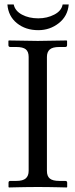

<svg xmlns="http://www.w3.org/2000/svg" viewBox="-20 -825 333 847"><path d="M283.2 -805.2Q278.8 -753.9 239.5 -722.9Q200.2 -691.9 148.9 -691.9Q92.8 -691.9 54.7 -722.7Q16.6 -753.4 12.7 -805.2H40.5Q46.4 -776.9 76.9 -760.5Q107.4 -744.1 148.9 -744.1Q188 -744.1 219.7 -760.7Q251.5 -777.3 256.3 -805.2ZM187 -573.7V-71.3Q187 -47.9 199.7 -37.4Q212.4 -26.9 241.7 -26.9H268.1Q276.4 -26.9 276.4 -18.6V0L274.4 2Q257.3 1.5 232.9 1Q208.5 0.5 189 0.2Q169.4 0 147.5 0Q125.5 0 105.7 0.2Q85.9 0.5 61.5 1Q37.1 1.5 19.5 2L17.6 0V-18.6Q17.6 -26.9 25.4 -26.9H51.8Q81.1 -26.9 93.8 -38.1Q106.4 -49.3 106.4 -71.3V-573.7Q106.4 -597.2 93.8 -607.4Q81.1 -617.7 51.8 -617.7H25.4Q17.1 -617.7 17.1 -626V-644.5L19 -646.5L146.5 -644.5L273.9 -646.5L275.9 -644.5V-626Q275.9 -617.7 268.1 -617.7H241.7Q211.9 -617.7 199.5 -606.7Q187 -595.7 187 -573.7Z"/></svg>

Font: Libertinage
Style: l
Weight: 400
Designer: OSP
Foundry: OSP
Version: Version 1.0; 2008; OFL relea